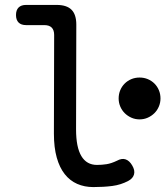

<svg xmlns="http://www.w3.org/2000/svg" viewBox="-20 -750 672 780"><path d="M289 -224Q289 -152 310.5 -116Q332 -80 374 -80Q394 -80 413 -83Q432 -86 455 -97Q475 -108 490.5 -102.5Q506 -97 517 -78Q529 -58 524.5 -41.5Q520 -25 501 -15Q471 1 436 5.5Q401 10 359 10Q323 10 293.5 -3Q264 -16 243 -42.5Q222 -69 210.5 -110Q199 -151 199 -207L200 -608Q200 -628 190 -638Q180 -648 160 -648H86Q66 -648 55.5 -658.5Q45 -669 45 -689Q45 -709 55.5 -719.5Q66 -730 86 -730H210Q251 -730 270.5 -710.5Q290 -691 290 -650ZM462 -350Q462 -368 468.5 -383.5Q475 -399 486.5 -410.5Q498 -422 513.5 -428.5Q529 -435 547 -435Q565 -435 580.5 -428.5Q596 -422 607.5 -410.5Q619 -399 625.5 -383.5Q632 -368 632 -350Q632 -333 625.5 -317.5Q619 -302 607.5 -290.5Q596 -279 580.5 -272Q565 -265 547 -265Q529 -265 513.5 -272Q498 -279 486.5 -290.5Q475 -302 468.5 -317.5Q462 -333 462 -350Z"/></svg>

Font: Maple Mono Normal
Style: Regular
Weight: 400
Monospace: yes
Designer: subframe7536
Version: Version 7.000